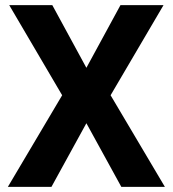

<svg xmlns="http://www.w3.org/2000/svg" viewBox="-20 -731 675 751"><path d="M317.9 -465.8 451.2 -710.9H619.6L412.6 -358.4L625 0H454.6L317.9 -249L181.2 0H10.7L223.1 -358.4L16.1 -710.9H184.6Z"/></svg>

Font: Robotiche
Style: Bold
Weight: 700
Designer: Google
Version: Version 2.001150; 2014